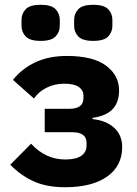

<svg xmlns="http://www.w3.org/2000/svg" viewBox="-20 -771 571 803"><path d="M252 12Q175 12 121 -12.5Q67 -37 23 -82L110 -170Q139 -138 175 -121Q211 -104 253 -104Q298 -104 320 -119.5Q342 -135 342 -162V-173Q342 -196 327 -207Q312 -218 283 -218H167V-316H270Q299 -316 314 -327Q329 -338 329 -361V-371Q329 -394 309 -407.5Q289 -421 249 -421Q209 -421 175.5 -404.5Q142 -388 122 -359L34 -437Q73 -485 129 -511Q185 -537 260 -537Q369 -537 423.5 -496.5Q478 -456 478 -393Q478 -343 451 -314.5Q424 -286 367 -278V-273Q424 -267 457.5 -236.5Q491 -206 491 -156Q491 -77 428 -32.5Q365 12 252 12ZM150 -600Q105 -600 87.5 -618.5Q70 -637 70 -663V-688Q70 -714 87.5 -732.5Q105 -751 150 -751Q195 -751 212.5 -732.5Q230 -714 230 -688V-663Q230 -637 212.5 -618.5Q195 -600 150 -600ZM370 -600Q325 -600 307.5 -618.5Q290 -637 290 -663V-688Q290 -714 307.5 -732.5Q325 -751 370 -751Q415 -751 432.5 -732.5Q450 -714 450 -688V-663Q450 -637 432.5 -618.5Q415 -600 370 -600Z"/></svg>

Font: IBM Plex Sans
Style: Regular
Weight: 400
Designer: Mike Abbink, Paul van der Laan, Pieter van Rosmalen
Foundry: Bold Monday
Version: Version 3.201